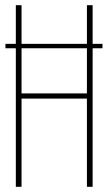

<svg xmlns="http://www.w3.org/2000/svg" viewBox="-20 -720 418 740"><path d="M375 -534H337V0H315V-340H63V0H41V-534H1V-551H41V-700H63V-551H315V-700H337V-551H375ZM315 -360V-534H63V-360Z"/></svg>

Font: Bebas Neue Light
Style: Regular
Weight: 300
Designer: Ryoichi Tsunekawa
Foundry: Ryoichi Tsunekawa
Version: Version 001.003; ttfautohint (v1.5.65-e2d9)